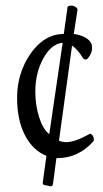

<svg xmlns="http://www.w3.org/2000/svg" viewBox="-20 -663 363 674"><path d="M149 -11Q143 -12 139.5 -12.5Q136 -13 133.5 -14.5Q131 -16 130.5 -17.5Q130 -19 130 -22L143 -116Q95 -135 67.5 -188.5Q40 -242 40 -319Q40 -407 87.5 -475Q135 -543 204 -544L217 -637Q217 -644 234 -643Q252 -639 252 -628L239 -544Q289 -536 301 -509Q303 -507 303 -492Q303 -481 295 -467.5Q287 -454 281 -454Q274 -454 270 -461Q253 -489 233 -503L187 -169Q200 -164 213 -164Q243 -164 295 -193Q298 -196 306 -186Q312 -173 308 -167Q255 -108 182 -108H178L166 -17Q164 -5 149 -11ZM153 -192 200 -513Q160 -509 132 -458Q104 -407 104 -342Q104 -293 117.5 -251Q131 -209 153 -192Z"/></svg>

Font: Junicode Cond Light
Style: Regular
Weight: 300
Width: 3
Designer: Peter S. Baker
Version: Version 2.201